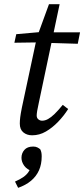

<svg xmlns="http://www.w3.org/2000/svg" viewBox="-20 -636 404 921"><path d="M49 -431 58 -472 193 -484V-481H364L353 -426L188 -431L186 -433ZM134 13Q109 13 92 -1Q75 -15 75 -43Q75 -57 77 -73.5Q79 -90 85 -120L157 -457L215 -616H266L166 -142Q161 -120 158.5 -105Q156 -90 156 -82Q156 -70 164 -63.5Q172 -57 182 -57Q196 -57 210.5 -65Q225 -73 242 -89.5Q259 -106 281 -133L307 -113Q286 -80 258.5 -51.5Q231 -23 200 -5Q169 13 134 13ZM180 114Q180 152 167 181Q154 210 129 231Q104 252 67 265L52 235Q77 224 92.5 213Q108 202 116.5 189Q125 176 131 162L139 187Q110 178 96.5 159.5Q83 141 83 121Q83 99 97 83Q111 67 139 67Q151 67 159 71Q167 75 173 80Q177 88 178.5 96Q180 104 180 114Z"/></svg>

Font: Source Serif 4 18pt
Style: Italic
Weight: 400
Italic angle: -12°
Designer: Frank Grießhammer
Foundry: Adobe Systems Incorporated
Version: Version 4.004;hotconv 1.0.116;makeotfexe 2.5.65601